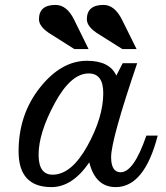

<svg xmlns="http://www.w3.org/2000/svg" viewBox="-20 -744 671 777"><path d="M535.2 -488.3Q429.7 -178.2 429.7 -108.4Q429.7 -46.9 468.3 -46.9Q521.5 -46.9 572.3 -195.3H618.2Q564.5 13.2 448.2 13.2Q366.2 13.2 341.3 -86.9Q272.9 13.2 188 13.2Q55.2 13.2 55.2 -131.3Q55.2 -280.3 141.4 -389.2Q227.5 -498 332 -498Q423.8 -498 450.7 -438L476.6 -488.3ZM192.9 -37.1Q269 -37.1 333.5 -153.3Q397.9 -269.5 397.9 -367.2Q397.9 -446.8 338.9 -446.8Q266.6 -446.8 201.4 -326.2Q136.2 -205.6 136.2 -117.7Q136.2 -37.1 192.9 -37.1ZM338.4 -545.4H280.8L187.5 -604.5Q137.7 -634.3 137.7 -666Q137.7 -724.1 204.6 -724.1Q250.5 -724.1 279.8 -664.6ZM532.7 -545.4H475.1L381.3 -604.5Q331.5 -634.3 331.5 -666Q331.5 -724.1 398.9 -724.1Q443.8 -724.1 473.6 -664.6Z"/></svg>

Font: Munson
Style: Italic
Weight: 400
Italic angle: -12°
Designer: Paul James MIller
Foundry: High-Logic / Made with FontCreator
Version: Version 2.10;May 5, 2019;FontCreator 11.5.0.2430 64-bit